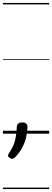

<svg xmlns="http://www.w3.org/2000/svg" viewBox="-20 -905 353 1300"><path d="M63 170Q54 170 44 163Q34 156 34 147Q34 144 36.5 139.5Q39 135 43 129Q61 101 71 78Q81 55 86 27Q91 -1 94 -46Q94 -60 103 -68Q112 -76 130 -76Q149 -76 157.5 -68Q166 -60 166 -46Q166 -15 158 20.5Q150 56 132.5 90.5Q115 125 87 155Q82 161 76 165.5Q70 170 63 170ZM0 365H313V375H0ZM0 -20H313V0H0ZM0 -505H313V-500H0ZM0 -885H313V-875H0Z"/></svg>

Font: Playwrite GB S Guides
Style: Italic
Weight: 400
Italic angle: -7.01216°
Designer: Veronika Burian, José Scaglione
Foundry: TypeTogether
Version: Version 1.002